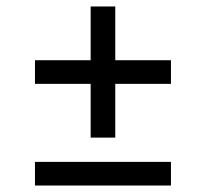

<svg xmlns="http://www.w3.org/2000/svg" viewBox="-20 -573 636 593"><path d="M260 -148V-314H88V-387H260V-553H336V-387H508V-314H336V-148ZM88 -73H508V0H88Z"/></svg>

Font: Space Grotesk Frontify
Style: Regular
Weight: 400
Designer: Florian Karsten
Version: Version 2.000